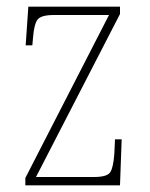

<svg xmlns="http://www.w3.org/2000/svg" viewBox="-20 -556 449 576"><path d="M56 0V-22L307 -511H142Q103 -511 92.5 -497Q82 -483 79 -442L77 -420H57L65 -536H340V-514L88 -25H262Q301 -25 310.5 -39Q320 -53 323 -95L325 -138H345L340 0Z"/></svg>

Font: Noto Serif Tamil Condensed Thin
Style: Italic
Weight: 100
Width: 3
Italic angle: -12°
Designer: Indian Type Foundry, Tom Grace, and the Monotype Design Team
Foundry: Monotype Imaging Inc.
Version: Version 2.003; ttfautohint (v1.8.4.7-5d5b)